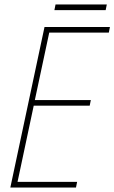

<svg xmlns="http://www.w3.org/2000/svg" viewBox="-20 -834 509 854"><path d="M26 0 178 -714H469L464 -689H199L135 -389H384L379 -364H130L58 -25H323L318 0ZM222 -789 227 -814H455L450 -789Z"/></svg>

Font: Noto Sans UI SemiCondensed Thin
Style: Italic
Weight: 250
Width: 4
Italic angle: -12°
Designer: Monotype Design Team
Foundry: Monotype Imaging Inc.
Version: Version 1.901